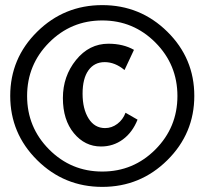

<svg xmlns="http://www.w3.org/2000/svg" viewBox="-20 -720 801 751"><path d="M125.5 -596Q231 -700 380 -700Q529 -700 634.5 -596Q740 -492 740 -345Q740 -198 634.5 -93.5Q529 11 380 11Q231 11 125.5 -93.5Q20 -198 20 -345Q20 -492 125.5 -596ZM380 -49Q502 -49 588 -135.5Q674 -222 674 -344.5Q674 -467 588 -553.5Q502 -640 380 -640Q258 -640 172 -553.5Q86 -467 86 -344.5Q86 -222 172 -135.5Q258 -49 380 -49ZM375 -147Q312 -147 269 -199Q226 -251 226 -336.5Q226 -422 277.5 -485.5Q329 -549 404 -549Q433 -549 458 -543Q483 -537 504 -525L467 -446Q430 -477 389.5 -477Q349 -477 326 -445Q303 -413 303 -353.5Q303 -294 326.5 -256.5Q350 -219 391 -219Q417 -219 439 -235.5Q461 -252 471 -279L518 -252Q498 -202 460.5 -174.5Q423 -147 375 -147Z"/></svg>

Font: Acme
Style: Regular
Weight: 400
Designer: Juan Pablo del Peral
Foundry: Juan Pablo del Peral
Version: Version 1.002